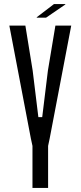

<svg xmlns="http://www.w3.org/2000/svg" viewBox="-20 -926 397 946"><path d="M140 0V-207L132 -244L26 -800H105L141 -578L169 -349H188L216 -578L253 -800H331L225 -245L217 -207V0ZM161 -839V-841L246 -906H302V-904L207 -839Z"/></svg>

Font: Big Shoulders Display Medium
Style: Regular
Weight: 500
Designer: Patric King
Foundry: XO Type Co
Version: Version 1.000; ttfautohint (v1.8.2)